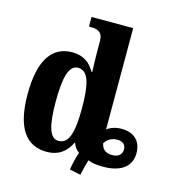

<svg xmlns="http://www.w3.org/2000/svg" viewBox="-122 -859 934 1042"><g transform="rotate(15 345.0 -338.5)"><path d="M364 70 426 83C432 52 442 13 449 -5C464 4 496 9 533 9C648 9 690 -46 690 -108C690 -182 643 -216 578 -216C546 -216 519 -207 497 -191V-760H263V-706H271C309 -706 341 -699 341 -644V-586C341 -552 343 -493 344 -473H339C315 -516 278 -548 213 -548C101 -548 36 -460 36 -267C36 -75 101 10 216 10C284 10 325 -24 351 -77H354C360 -56 373 -41 388 -30C380 -8 369 33 364 70ZM263 -64C213 -64 194 -131 194 -268C194 -402 213 -475 264 -475C323 -475 341 -402 341 -269C341 -135 323 -64 263 -64ZM565 -65C522 -65 508 -86 501 -114C514 -135 537 -153 571 -153C603 -153 619 -136 619 -111C619 -83 600 -65 565 -65Z"/></g></svg>

Font: Noto Serif Condensed ExtraBold
Style: Regular
Weight: 800
Width: 3
Designer: Monotype Design Team
Foundry: Monotype Imaging Inc.
Version: Version 2.013